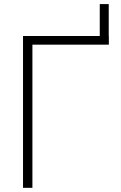

<svg xmlns="http://www.w3.org/2000/svg" viewBox="-20 -900 582 920"><path d="M458 -686.5V-880.4H501V-686.5ZM501.5 -727.5V-686H135.3V0H90.3V-727.5Z"/></svg>

Font: Inter 24pt ExtraLight
Style: Regular
Weight: 250
Designer: Rasmus Andersson
Foundry: rsms
Version: Version 4.001;git-66647c0bb